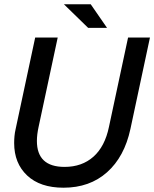

<svg xmlns="http://www.w3.org/2000/svg" viewBox="-20 -865 719 895"><path d="M276 10Q167 10 106.5 -47Q46 -104 46 -198Q46 -214 47.5 -230.5Q49 -247 53 -264L144 -690H249L160 -274Q156 -256 154 -239.5Q152 -223 152 -208Q152 -87 281 -87Q362 -87 415.5 -134.5Q469 -182 488 -274L577 -690H679L588 -264Q560 -134 479 -62Q398 10 276 10ZM391 -735 278 -845H403L479 -735Z"/></svg>

Font: Radio Canada Big
Style: Italic
Weight: 400
Italic angle: -12°
Designer: Étienne Aubert Bonn
Foundry: Coppers and Brasses
Version: Version 1.001